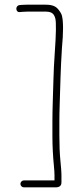

<svg xmlns="http://www.w3.org/2000/svg" viewBox="-20 -733 342 828"><path d="M68 60C68 67.9 75.1 75 83 75H219C236.3 75 245 68 245 54V20C245 10 243.5 -10 240.5 -40C237.5 -70 236 -106 236 -148V-207C236 -229.7 236.5 -256.2 237.5 -286.5C240.3 -370.3 241.1 -430.2 247 -524C253.5 -593.4 253.5 -640.6 247 -665.5C245 -673.2 239.7 -682.3 231 -693C217.4 -709.8 197 -713 172 -713H100C90.7 -713 82 -712.7 74 -712L64 -711C44 -708.1 47.3 -677.9 66 -681L77 -682C83.7 -682.7 91.3 -683 100 -683H172C197.5 -683 211.7 -679.1 218.4 -653.9C222.9 -637.4 222 -586.4 215.9 -501C213.2 -462.9 211.4 -425.3 210.4 -388C208.8 -325 206 -264.6 206 -207V-146C206 -104.9 208.2 -61.9 212.5 -17.2C214.2 0.1 215 13.1 215 22V45H83C75.1 45 68 52.1 68 60Z"/></svg>

Font: MewTooHand
Style: Regular
Weight: 400
Designer: Mew Too, Robert Jablonski
Version: Version 0.77